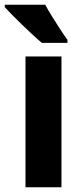

<svg xmlns="http://www.w3.org/2000/svg" viewBox="-46 -786 340 806"><path d="M212 0H61V-549H212ZM144 -766Q155 -745 172.5 -717Q190 -689 207.5 -662Q225 -635 237 -619V-606H130Q115 -618 93.5 -638Q72 -658 49 -680Q26 -702 6 -722.5Q-14 -743 -26 -756V-766Z"/></svg>

Font: Noto Sans Tamil Condensed ExtraBold
Style: Regular
Weight: 800
Width: 3
Designer: Jelle Bosma - Monotype Design Team
Foundry: Monotype Imaging Inc.
Version: Version 2.004; ttfautohint (v1.8.4.7-5d5b)